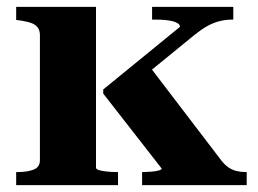

<svg xmlns="http://www.w3.org/2000/svg" viewBox="-20 -538 749 558"><path d="M697 0H393V-38H397Q406 -38 419 -39Q432 -40 441 -42.5Q450 -45 450 -48L280 -266V-278L503 -460Q503 -466 497 -470Q491 -474 481 -476.5Q471 -479 458.5 -480Q446 -481 433 -481H422V-518H658V-481H654Q636 -481 618 -476.5Q600 -472 583 -462.5Q566 -453 547 -438L378 -300L410 -351L623 -72Q633 -59 644 -51.5Q655 -44 667.5 -41Q680 -38 693 -38H697ZM259 -518V-51Q259 -46 268 -43.5Q277 -41 290.5 -39.5Q304 -38 317 -38H323V0H27V-38H32Q59 -38 77.5 -45Q96 -52 96 -73V-436Q96 -449 90 -457.5Q84 -466 72.5 -470.5Q61 -475 42 -478L27 -480V-518Z"/></svg>

Font: Roboto Serif 120pt Expanded SemiBold
Style: Regular
Weight: 600
Width: 7
Designer: Greg Gazdowicz
Foundry: Commercial Type
Version: Version 1.008